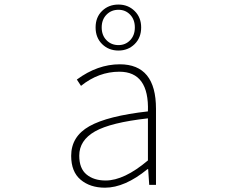

<svg xmlns="http://www.w3.org/2000/svg" viewBox="-20 -828 1040 860"><path d="M450.2 12.7Q383.8 12.7 341.3 -22.9Q298.8 -58.6 298.8 -129.9Q298.8 -216.8 380.4 -262.7Q461.9 -308.6 642.6 -329.1Q648.4 -506.8 514.6 -506.8Q421.9 -506.8 342.8 -443.4L324.2 -471.7Q417 -540 516.6 -540Q678.7 -540 678.7 -340.8V0H648.4L643.6 -70.3H640.6Q539.1 12.7 450.2 12.7ZM453.1 -19.5Q536.1 -19.5 642.6 -109.4V-297.9Q475.6 -279.3 405.3 -239.3Q335 -199.2 335 -130.9Q335 -73.2 367.7 -46.4Q400.4 -19.5 453.1 -19.5ZM510.7 -601.6Q466.8 -601.6 437.5 -630.4Q408.2 -659.2 408.2 -705.1Q408.2 -751 437.5 -779.3Q466.8 -807.6 510.7 -807.6Q553.7 -807.6 583 -778.8Q612.3 -750 612.3 -705.1Q612.3 -659.2 583 -630.4Q553.7 -601.6 510.7 -601.6ZM510.7 -626Q542 -626 563 -647.9Q584 -669.9 584 -705.1Q584 -740.2 563 -762.2Q542 -784.2 510.7 -784.2Q478.5 -784.2 457 -762.2Q435.5 -740.2 435.5 -705.1Q435.5 -669.9 457 -647.9Q478.5 -626 510.7 -626Z"/></svg>

Font: Gen Shin Gothic Monospace ExtraLight
Style: Regular
Weight: 200
Designer: [Source Han Sans]
Ryoko NISHIZUKA  (kana & ideographs); Paul D. Hunt (Latin, Greek & Cyrillic); Wenlong ZHANG  (bopomofo
Version: Version 1.002.20150607